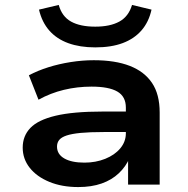

<svg xmlns="http://www.w3.org/2000/svg" viewBox="-20 -748 761 778"><path d="M297 10Q231 10 180 -11Q129 -32 100.5 -68Q72 -104 72 -150Q72 -197 103 -229.5Q134 -262 205 -279Q276 -296 396 -296H509V-213H400Q344 -213 307.5 -209.5Q271 -206 250 -199Q229 -192 220 -181Q211 -170 211 -154Q211 -123 240.5 -106Q270 -89 322 -89Q368 -89 406.5 -104.5Q445 -120 467.5 -147Q490 -174 490 -208V-312Q490 -357 455.5 -377Q421 -397 351 -397Q293 -397 239 -384Q185 -371 136 -344L97 -443Q133 -462 176 -475.5Q219 -489 266.5 -496.5Q314 -504 360 -504Q447 -504 506 -481Q565 -458 596 -412Q627 -366 627 -292V0H499V-108H505Q490 -73 461.5 -46Q433 -19 392 -4.5Q351 10 297 10ZM366 -556Q304 -556 257 -573Q210 -590 180 -624Q150 -658 138 -709L218 -728Q231 -681 268 -660.5Q305 -640 366 -640Q426 -640 463.5 -660.5Q501 -681 515 -728L594 -709Q583 -659 553.5 -625Q524 -591 477.5 -573.5Q431 -556 366 -556Z"/></svg>

Font: Nunito Sans 10pt Expanded
Style: Bold
Weight: 700
Width: 7
Designer: Vernon Adams
Foundry: Vernon Adams
Version: Version 3.101;gftools[0.9.27]